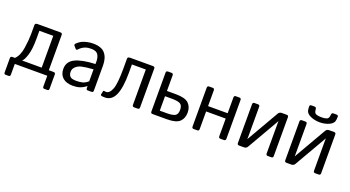

<svg xmlns="http://www.w3.org/2000/svg" viewBox="-56 -1367 3966 2176"><g transform="rotate(20 1926.5 -278.5)"><path d="M41 151.4Q21.5 151.4 21.5 129.4V-42.5Q21.5 -64.5 43.5 -64.5H74.7Q125 -111.3 139.9 -211.4Q154.8 -311.5 154.8 -378.4V-490.7Q154.8 -512.7 185.5 -512.7H461.4Q483.4 -512.7 483.4 -490.7V-64.5H541.5Q563.5 -64.5 563.5 -42.5V129.4Q563.5 151.4 543.9 151.4H507.8Q488.3 151.4 488.3 129.4V0H96.7V129.4Q96.7 151.4 77.1 151.4ZM160.6 -64.5H397.5V-448.2H230V-351.6Q230 -223.6 206.8 -151.9Q183.6 -80.1 160.6 -64.5Z M632.3 -136.7Q632.3 -223.6 713.6 -264.2Q794.9 -304.7 956.5 -311.5V-344.7Q956.5 -390.6 935.8 -424.1Q915 -457.5 853.5 -457.5Q814.5 -457.5 791 -450Q767.6 -442.4 748.3 -429.9Q729 -417.5 711.4 -397.9Q698.2 -383.3 686.5 -396.5L661.1 -425.8Q650.4 -438 668.5 -455.1Q694.3 -479.5 718.8 -491.7Q743.2 -503.9 779.5 -512.5Q815.9 -521 853.5 -521Q955.6 -521 999 -468.5Q1042.5 -416 1042.5 -324.7V-22Q1042.5 0 1020.5 0H976.6Q957.5 0 957.5 -22V-45.9H956.5Q918 -15.6 881.1 -3.7Q844.2 8.3 798.8 8.3Q718.8 8.3 675.5 -30Q632.3 -68.4 632.3 -136.7ZM721.2 -134.8Q721.2 -104.5 733.9 -86.2Q746.6 -67.9 769 -62.7Q791.5 -57.6 815.9 -57.6Q853.5 -57.6 887.2 -64.9Q920.9 -72.3 956.5 -103.5V-247.6Q857.9 -240.2 815.9 -229.7Q773.9 -219.2 747.6 -193.6Q721.2 -168 721.2 -134.8Z M1142.1 3.9Q1131.3 -0.5 1133.8 -10.7L1142.6 -51.3Q1144.5 -60.5 1155.3 -58.1Q1166.5 -55.2 1174.8 -55.2Q1218.8 -55.2 1244.9 -122.3Q1271 -189.5 1271 -372.1V-490.7Q1271 -512.7 1301.8 -512.7H1577.6Q1599.6 -512.7 1599.6 -490.7V-22Q1599.6 0 1577.6 0H1535.6Q1513.7 0 1513.7 -22V-448.2H1346.2V-347.2Q1346.2 -166.5 1306.9 -79.1Q1267.6 8.3 1185.5 8.3Q1152.3 8.3 1142.1 3.9Z M1757.8 0Q1735.8 0 1735.8 -22V-490.7Q1735.8 -512.7 1757.8 -512.7H1799.8Q1821.8 -512.7 1821.8 -490.7V-301.8H1930.2Q2042.5 -301.8 2084.5 -260.5Q2126.5 -219.2 2126.5 -150.9Q2126.5 -82.5 2084.5 -41.3Q2042.5 0 1930.2 0ZM1821.8 -64H1907.7Q1976.1 -64 2005.9 -80.6Q2035.6 -97.2 2035.6 -150.9Q2035.6 -204.6 2005.9 -221.4Q1976.1 -238.3 1907.7 -238.3H1821.8Z M2254.4 0Q2232.4 0 2232.4 -22V-490.7Q2232.4 -512.7 2254.4 -512.7H2296.4Q2318.4 -512.7 2318.4 -490.7V-299.8H2554.7V-490.7Q2554.7 -512.7 2576.7 -512.7H2618.7Q2640.6 -512.7 2640.6 -490.7V-22Q2640.6 0 2618.7 0H2576.7Q2554.7 0 2554.7 -22V-235.4H2318.4V-22Q2318.4 0 2296.4 0Z M2801.3 0Q2779.3 0 2779.3 -22V-490.7Q2779.3 -512.7 2801.3 -512.7H2843.3Q2865.2 -512.7 2865.2 -490.7V-130.4Q2865.2 -115.7 2864.3 -101.1H2865.2L3088.9 -488.8Q3102.5 -512.7 3130.9 -512.7H3189.9Q3211.9 -512.7 3211.9 -490.7V-22Q3211.9 0 3189.9 0H3147.9Q3126 0 3126 -22V-382.3Q3126 -397 3127 -411.6H3126L2902.3 -23.9Q2888.7 0 2860.4 0Z M3372.6 0Q3350.6 0 3350.6 -22V-490.7Q3350.6 -512.7 3372.6 -512.7H3414.6Q3436.5 -512.7 3436.5 -490.7V-130.4Q3436.5 -115.7 3435.5 -101.1H3436.5L3660.2 -488.8Q3673.8 -512.7 3702.1 -512.7H3761.2Q3783.2 -512.7 3783.2 -490.7V-22Q3783.2 0 3761.2 0H3719.2Q3697.3 0 3697.3 -22V-382.3Q3697.3 -397 3698.2 -411.6H3697.3L3473.6 -23.9Q3460 0 3431.6 0ZM3396 -686Q3394.5 -708 3418 -708H3455.1Q3474.6 -708 3477.1 -686L3479 -669.4Q3482.9 -636.7 3507.3 -628.4Q3531.7 -620.1 3568.4 -620.1Q3605 -620.1 3629.4 -628.4Q3653.8 -636.7 3657.7 -669.4L3659.7 -686Q3662.1 -708 3681.6 -708H3718.8Q3742.2 -708 3740.7 -686L3738.8 -656.2Q3735.4 -607.4 3682.4 -583.5Q3629.4 -559.6 3568.4 -559.6Q3507.3 -559.6 3454.3 -583.5Q3401.4 -607.4 3397.9 -656.2Z"/></g></svg>

Font: Istok Web
Style: Regular
Weight: 400
Designer: Andrey V. Panov
Foundry: Andrey V. Panov
Version: Version 1.0.2g